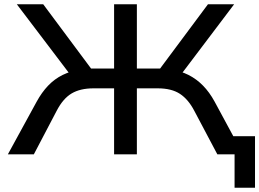

<svg xmlns="http://www.w3.org/2000/svg" viewBox="-20 -725 1218 902"><path d="M1082 157V0H1029V-85H1178V157ZM17 0 152 -247Q176 -291 206 -322.5Q236 -354 274.5 -373Q313 -392 361 -398L317 -365L59 -705H183L422 -384L395 -403H516V-705H623V-403H745L718 -384L957 -705H1080L823 -365L780 -398Q828 -392 865.5 -373Q903 -354 933.5 -323Q964 -292 988 -248L1122 0H1001L893 -204Q865 -258 825.5 -284Q786 -310 721 -310H623V0H516V-310H419Q357 -310 316.5 -286Q276 -262 246 -204L139 0Z"/></svg>

Font: Nunito Sans 7pt SemiExpanded Medium
Style: Regular
Weight: 500
Width: 6
Designer: Vernon Adams
Foundry: Vernon Adams
Version: Version 3.101;gftools[0.9.27]